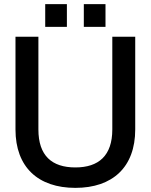

<svg xmlns="http://www.w3.org/2000/svg" viewBox="-20 -898 730 930"><path d="M345 12C525 12 635 -88 635 -271V-720H524V-271C524 -144 458 -87 345 -87C231 -87 166 -144 166 -271V-720H55V-271C55 -88 165 12 345 12ZM199 -768H304V-878H199ZM386 -768H491V-878H386Z"/></svg>

Font: Aspekta 500
Style: Regular
Weight: 500
Designer: Ivo Dolenc
Version: Version 2.100